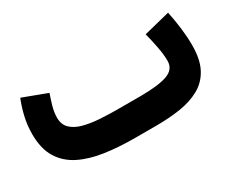

<svg xmlns="http://www.w3.org/2000/svg" viewBox="-71 -642 1046 868"><g transform="rotate(-30 452.0 -208.5)"><path d="M544.9 0H432.1Q349.1 0 277.6 -10.3Q206.1 -20.5 152.3 -47.1Q98.6 -73.7 68.6 -122.1Q38.6 -170.4 38.6 -247.1Q38.6 -293.5 48.8 -336.9Q59.1 -380.4 74.2 -417L199.7 -370.1Q191.4 -346.7 182.1 -315.2Q172.9 -283.7 172.9 -254.9Q172.9 -219.7 194.3 -198.7Q215.8 -177.7 252.4 -167.7Q289.1 -157.7 335.4 -154.5Q381.8 -151.4 432.1 -151.4H546.4Q641.1 -151.4 687.7 -167.7Q734.4 -184.1 734.4 -228.5Q734.4 -261.7 726.3 -303.2Q718.3 -344.7 708.5 -381.8L845.2 -416Q855 -368.7 860.6 -322.8Q866.2 -276.9 866.2 -234.4Q866.2 -159.7 841.3 -113.3Q816.4 -66.9 772.2 -42.5Q728 -18.1 669.9 -9Q611.8 0 544.9 0Z"/></g></svg>

Font: Vazirmatn RD UI Black
Style: Regular
Weight: 900
Designer: Saber Rastikerdar
Foundry: Saber Rastikerdar
Version: Version 33.003